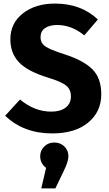

<svg xmlns="http://www.w3.org/2000/svg" viewBox="-20 -730 612 1075"><path d="M288 -710Q434 -710 528 -621L452 -532Q381 -590 300 -590Q257 -590 232 -572.5Q207 -555 207 -522Q207 -489 233.5 -470.5Q260 -452 341 -426Q447 -392 497 -342.5Q547 -293 547 -202Q547 -104 473.5 -43.5Q400 17 272 17Q112 17 9 -82L92 -173Q173 -105 267 -105Q318 -105 347.5 -127.5Q377 -150 377 -190Q377 -229 351 -250.5Q325 -272 250 -295Q135 -330 86.5 -381Q38 -432 38 -510Q38 -600 108 -655Q178 -710 288 -710ZM363 145Q363 175 336 229L290 325H211L238 210Q205 184 205 145Q205 113 227.5 90.5Q250 68 284 68Q318 68 340.5 90Q363 112 363 145Z"/></svg>

Font: Fira Sans
Style: Bold
Weight: 700
Designer: bBox Type GmbH & Carrois Corporate GbR & Edenspiekermann AG
Foundry: bBox Type GmbH & Carrois Corporate GbR & Edenspiekermann AG
Version: Version 4.301;PS 004.301;hotconv 1.0.88;makeotf.lib2.5.64775